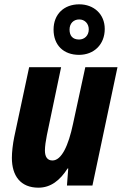

<svg xmlns="http://www.w3.org/2000/svg" viewBox="-20 -859 564 889"><path d="M346 -605C415 -605 465 -653 465 -725C465 -794 414 -839 347 -839C276 -839 228 -793 228 -722C228 -650 274 -605 346 -605ZM346 -676C316 -676 302 -694 302 -722C302 -750 320 -769 347 -769C372 -769 391 -750 391 -723C391 -694 371 -676 346 -676ZM158 10C215 10 258 -24 293 -79H296L290 0H408L524 -548H375L318 -285C297 -185 265 -116 223 -116C200 -116 188 -132 188 -162C188 -181 192 -208 197 -233L263 -548H115L46 -225C39 -191 35 -154 35 -128C35 -45 75 10 158 10Z"/></svg>

Font: Noto Sans Display SemiCondensed Extra
Style: Italic
Weight: 800
Width: 4
Italic angle: -12°
Designer: Monotype Design Team
Foundry: Monotype Imaging Inc.
Version: Version 1.900